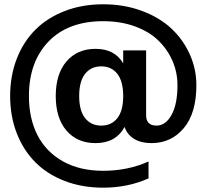

<svg xmlns="http://www.w3.org/2000/svg" viewBox="-20 -742 955 888"><path d="M421.9 -80.1Q337.4 -80.1 287.6 -137.9Q237.8 -195.8 237.8 -297.9Q237.8 -399.9 287.6 -458Q337.4 -516.1 421.9 -516.1Q510.3 -516.1 549.8 -449.2V-508.8H655.8V-209Q655.8 -161.1 704.1 -161.1Q746.1 -161.1 773.4 -210.7Q800.8 -260.3 800.8 -348.1Q800.8 -407.2 777.8 -460.2Q754.9 -513.2 712.6 -554.4Q670.4 -595.7 604.2 -619.9Q538.1 -644 457 -644Q294.9 -644 204.3 -549.8Q113.8 -455.6 113.8 -297.9Q113.8 -194.3 153.3 -116.9Q192.9 -39.6 271 4.2Q349.1 47.9 457 47.9Q571.3 47.9 667 4.9V83Q571.3 126 457 126Q359.9 126 279.3 95Q198.7 64 143.3 8.3Q87.9 -47.4 57.4 -126Q26.9 -204.6 26.9 -297.9Q26.9 -391.1 57.4 -470Q87.9 -548.8 143.3 -604.2Q198.7 -659.7 279.3 -690.9Q359.9 -722.2 457 -722.2Q553.7 -722.2 635.5 -691.9Q717.3 -661.6 772 -610.6Q826.7 -559.6 857.4 -491.5Q888.2 -423.3 888.2 -348.1Q888.2 -218.8 830.1 -149.4Q772 -80.1 680.2 -80.1Q632.8 -80.1 600.8 -99.4Q568.8 -118.7 556.2 -154.8Q515.6 -80.1 421.9 -80.1ZM346.2 -297.9Q346.2 -230.5 373.5 -195.8Q400.9 -161.1 448.2 -161.1Q495.6 -161.1 522.7 -195.6Q549.8 -230 549.8 -297.9Q549.8 -365.7 522.7 -400.4Q495.6 -435.1 448.2 -435.1Q400.9 -435.1 373.5 -400.4Q346.2 -365.7 346.2 -297.9Z"/></svg>

Font: Creato Display
Style: Bold
Weight: 700
Version: Version 1.000